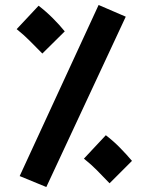

<svg xmlns="http://www.w3.org/2000/svg" viewBox="-20 -717 581 771"><path d="M166 34 59 -10 376 -697 485 -650ZM420 19Q390 -12 369 -33.5Q348 -55 317 -80L405 -174Q435 -151 462 -123.5Q489 -96 510 -71ZM150 -502Q120 -532 99 -553.5Q78 -575 47 -600L135 -694Q165 -671 192 -644Q219 -617 240 -591Z"/></svg>

Font: Noto Sans
Style: Bold
Weight: 700
Designer: Monotype Design Team
Foundry: Monotype Imaging Inc.
Version: Version 2.000;GOOG;noto-source:20170915:90ef993387c0; ttfaut